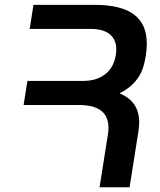

<svg xmlns="http://www.w3.org/2000/svg" viewBox="-20 -770 658 790"><path d="M117.7 -750H370.1Q478.5 -750 531.2 -710.4Q584 -670.9 584 -590.8Q584 -565.4 580.1 -542.5Q574.7 -506.8 564.5 -480.5Q554.2 -454.1 532.2 -429.9Q510.3 -405.8 471.7 -385.7Q552.7 -353.5 552.7 -266.6Q552.7 -250.5 549.3 -228L513.2 0.5H389.6L424.3 -218.3Q426.3 -230.5 426.3 -244.6Q426.3 -337.9 305.2 -337.9H77.1L92.8 -437H320.8Q378.4 -437 413.6 -465.1Q448.7 -493.2 456.5 -543.9Q458.5 -554.2 458.5 -566.4Q458.5 -606.9 431.9 -628.9Q405.3 -650.9 354.5 -650.9H102.1Z"/></svg>

Font: Mardoto Medium
Style: Italic
Weight: 500
Italic angle: -12°
Designer: Christian Robertson, Vahan Hovhannisyan
Foundry: Google
Version: Version 1.000